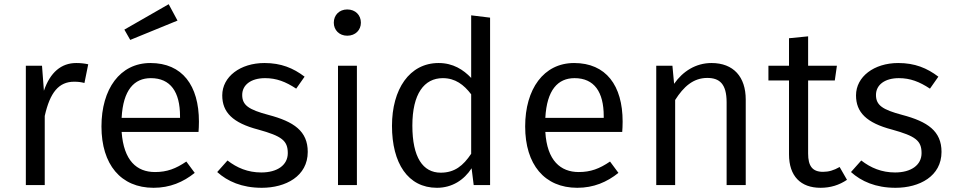

<svg xmlns="http://www.w3.org/2000/svg" viewBox="-20 -881 4543 914"><path d="M343 -581C272 -581 219 -537 189 -449L180 -568H103V0H193V-329C218 -441 260 -492 333 -492C353 -492 366 -490 382 -486L400 -575C382 -579 363 -581 343 -581Z M825 -783 783 -861 572 -740 600 -691ZM927 -302C927 -474 848 -581 696 -581C551 -581 463 -457 463 -279C463 -98 555 13 711 13C789 13 852 -14 907 -58L867 -112C817 -78 775 -62 718 -62C631 -62 569 -116 559 -253H925C926 -265 927 -283 927 -302ZM837 -320H559C566 -453 619 -509 698 -509C792 -509 837 -443 837 -328Z M1239 -581C1124 -581 1038 -516 1038 -427C1038 -347 1087 -296 1210 -264C1321 -233 1350 -212 1350 -152C1350 -95 1300 -60 1224 -60C1160 -60 1108 -82 1063 -117L1014 -62C1063 -18 1131 13 1226 13C1340 13 1445 -42 1445 -158C1445 -257 1379 -302 1258 -334C1164 -359 1133 -380 1133 -429C1133 -477 1175 -509 1242 -509C1296 -509 1340 -492 1390 -459L1430 -516C1376 -557 1318 -581 1239 -581Z M1633 -836C1595 -836 1569 -809 1569 -773C1569 -738 1595 -711 1633 -711C1672 -711 1698 -738 1698 -773C1698 -809 1672 -836 1633 -836ZM1679 -568H1589V0H1679Z M2223 -808V-510C2186 -549 2137 -581 2068 -581C1929 -581 1846 -456 1846 -282C1846 -104 1922 13 2060 13C2132 13 2189 -24 2225 -80L2235 0H2313V-797ZM2078 -59C1993 -59 1943 -132 1943 -283C1943 -434 1999 -509 2088 -509C2147 -509 2188 -478 2223 -432V-149C2185 -92 2144 -59 2078 -59Z M2944 -302C2944 -474 2865 -581 2713 -581C2568 -581 2480 -457 2480 -279C2480 -98 2572 13 2728 13C2806 13 2869 -14 2924 -58L2884 -112C2834 -78 2792 -62 2735 -62C2649 -62 2584 -116 2576 -253H2942C2943 -265 2944 -283 2944 -302ZM2854 -320H2576C2583 -453 2636 -509 2715 -509C2809 -509 2854 -443 2854 -328Z M3367 -581C3292 -581 3230 -541 3189 -482L3181 -568H3104V0H3194V-405C3234 -468 3280 -510 3347 -510C3405 -510 3439 -482 3439 -394V0H3530V-407C3530 -515 3472 -581 3367 -581Z M3977 -86C3949 -70 3925 -63 3898 -63C3847 -63 3827 -91 3827 -150V-498H3954L3964 -568H3827V-708L3736 -699V-568H3638V-498H3736V-146C3736 -42 3792 13 3886 13C3934 13 3975 0 4012 -25Z M4256 -581C4141 -581 4055 -516 4055 -427C4055 -347 4104 -296 4227 -264C4338 -233 4367 -212 4367 -152C4367 -95 4317 -60 4241 -60C4177 -60 4125 -82 4080 -117L4031 -62C4080 -18 4148 13 4243 13C4357 13 4462 -42 4462 -158C4462 -257 4396 -302 4275 -334C4181 -359 4150 -380 4150 -429C4150 -477 4192 -509 4259 -509C4313 -509 4357 -492 4407 -459L4447 -516C4393 -557 4335 -581 4256 -581Z"/></svg>

Font: Glow Sans SC Normal Book
Style: Regular
Weight: 500
Designer: Ryoko NISHIZUKA (kana, bopomofo & ideographs); Paul D. Hunt (Latin, Greek & Cyrillic); Sandoll Communications, Soo-young
Version: Version 0.93